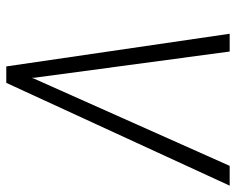

<svg xmlns="http://www.w3.org/2000/svg" viewBox="-90 -661 751 611"><g transform="rotate(90 285.5 -355.5)"><path d="M227.5 -88.9V-80.6L230.5 -88.9L507.8 -710.9H570.8L243.7 0H191.4L87.4 -710.9H144Z"/></g></svg>

Font: TypoPRO Roboto
Style: Italic
Weight: 300
Italic angle: -12°
Designer: Google
Version: Version 2.136; 2016